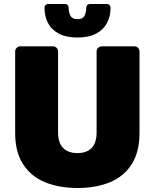

<svg xmlns="http://www.w3.org/2000/svg" viewBox="-20 -932 776 962"><path d="M369 10Q276 10 205.5 -19Q135 -48 95.5 -109.5Q56 -171 56 -265V-674Q56 -685 64 -692.5Q72 -700 82 -700H245Q256 -700 263.5 -692.5Q271 -685 271 -674V-268Q271 -217 296 -191Q321 -165 368 -165Q415 -165 439.5 -191Q464 -217 464 -268V-674Q464 -685 472 -692.5Q480 -700 491 -700H653Q664 -700 671.5 -692.5Q679 -685 679 -674V-265Q679 -171 640 -109.5Q601 -48 531 -19Q461 10 369 10ZM368 -744Q311 -744 274 -764Q237 -784 220 -817.5Q203 -851 203 -893Q203 -901 208 -906.5Q213 -912 222 -912H305Q314 -912 319 -906.5Q324 -901 324 -893Q324 -870 333 -853Q342 -836 368 -836Q395 -836 403.5 -853Q412 -870 412 -893Q412 -901 417 -906.5Q422 -912 431 -912H515Q524 -912 529 -906.5Q534 -901 534 -893Q534 -851 516.5 -817.5Q499 -784 462.5 -764Q426 -744 368 -744Z"/></svg>

Font: Rubik ExtraBold
Style: Regular
Weight: 800
Designer: Hubert and Fischer
Foundry: Hubert and Fischer
Version: Version 2.300;gftools[0.9.30]